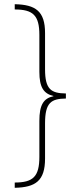

<svg xmlns="http://www.w3.org/2000/svg" viewBox="-20 -734 386 912"><path d="M50 133V158C149 156 194 125 194 19V-148C194 -247 223 -265 293 -266V-290C223 -291 194 -309 194 -405V-577C194 -681 149 -712 50 -714V-689C137 -689 167 -661 167 -568V-393C167 -320 187 -289 234 -278V-277C187 -267 167 -236 167 -160V11C167 105 137 133 50 133Z"/></svg>

Font: Noto Sans Myanmar ExtraCondensed Thin
Style: Regular
Weight: 100
Width: 2
Designer: Monotype Design Team
Foundry: Monotype Imaging Inc.
Version: Version 2.107